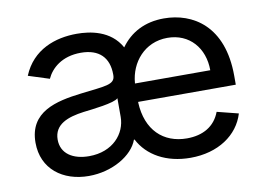

<svg xmlns="http://www.w3.org/2000/svg" viewBox="-65 -652 1054 763"><g transform="rotate(-10 462.0 -270.5)"><path d="M236.2 12.4C331 12.4 415.1 -37.6 437.1 -98.7H439.6C474.4 -31.2 549 11.4 646.7 11.4C758.5 11.4 840.6 -45.1 865.8 -128.9L779.8 -150.6C758.9 -94.8 710.6 -67.1 646 -67.1C550.8 -67.1 484.4 -128.9 479.4 -241.1L479.8 -243.6H873.6V-279.5C873.6 -481.2 753.6 -552.6 637.4 -552.6C560.7 -552.6 501.8 -521.3 462.7 -466.6C421.9 -540.8 338.8 -552.6 286.2 -552.6C199.6 -552.6 106.5 -521.3 65.7 -421.9L150.2 -394.9C168 -434.3 211.3 -475.5 288.7 -475.5C363.3 -475.5 400.9 -435.7 400.9 -368.3V-365.4C400.9 -326 360.1 -328.1 261 -315.7C159.4 -303.3 49.7 -279.5 49.7 -154.5C49.7 -47.9 131.7 12.4 236.2 12.4ZM138.5 -151.3C138.5 -213.4 195 -233.3 259.2 -241.8C294.7 -246.1 386.4 -255.7 400.9 -272.4V-197.1C400.9 -130 347.3 -65 250.7 -65C185.7 -65 138.5 -94.5 138.5 -151.3ZM479.8 -317.8 480.1 -320C486.5 -401.6 545.5 -474.1 637.8 -474.1C726.6 -474.1 783.7 -407.7 783.7 -317.8Z"/></g></svg>

Font: Margiela Sans Text
Style: Regular
Weight: 400
Designer: Stefan Endress, Andreas Faust
Version: Version 1.100;FEAKit 1.0